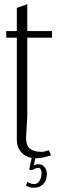

<svg xmlns="http://www.w3.org/2000/svg" viewBox="-20 -748 297 914"><path d="M9.8 -600.1H60.1V-710.4L109.9 -728V-600.1H227.5V-568.8H109.9V-206.1Q109.9 -187 106.9 -141.8Q104 -96.7 104 -92.8Q104 -55.2 123 -40Q142.1 -24.9 180.2 -24.9Q186.5 -24.9 212.4 -32.7L222.7 -8.8Q183.1 5.4 150.4 5.4H148.4L141.1 38.1Q155.3 33.7 162.1 33.7Q180.7 33.7 191.9 46.9Q203.1 60.1 203.1 81.1Q203.1 109.9 186.5 127.7Q169.9 145.5 144 145.5H137.2Q122.6 145.5 104 136.2L109.4 118.2Q128.9 127.9 137.2 127.9H144Q158.2 127.9 168 113Q177.7 98.1 177.7 74.7Q177.7 64 173.3 57.4Q168.9 50.8 162.1 50.8Q155.3 50.8 148.9 53.7L133.3 61H118.7L130.9 3.9Q98.6 -2 79.3 -25.1Q60.1 -48.3 60.1 -81.1V-568.8H9.8Z"/></svg>

Font: Reswysokr
Style: Regular
Weight: 500
Version: Version 0.984